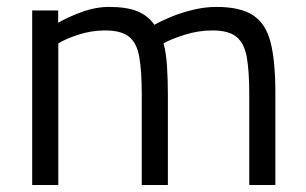

<svg xmlns="http://www.w3.org/2000/svg" viewBox="-20 -530 876 550"><path d="M72.2 0V-500H146.6V-464.8Q171.4 -479.6 212.2 -494.9Q253.1 -510.2 292.1 -510.2Q342.4 -510.2 372.6 -498.1Q402.8 -486 422.5 -459Q441.9 -470.2 470.9 -482.1Q499.9 -494 533.7 -502.1Q567.6 -510.2 600 -510.2Q668 -510.2 704.7 -486.4Q741.4 -462.6 755.1 -408.8Q768.8 -355 768.8 -264.4V0H694V-261.6Q694 -327.7 686.7 -367.4Q679.3 -407 656.8 -424.9Q634.3 -442.8 588.8 -442.8Q548.2 -442.8 509 -430.4Q469.7 -417.9 448.5 -405.9Q455.9 -379.5 458.4 -340.5Q460.9 -301.5 460.9 -259.6V0H386.1V-257.6Q386.1 -326.5 378.9 -367Q371.7 -407.5 349.2 -425.1Q326.8 -442.8 280.8 -442.8Q241.9 -442.8 204.4 -430.6Q166.9 -418.3 147 -405.7V0Z"/></svg>

Font: Titillium Web
Style: Bold
Weight: 700
Designer: Mohamed Gaber, Accademia di Belle Arti di Urbino
Foundry: Kief Type Foundry, Accademia di Belle Arti di Urbino
Version: Version 3.000